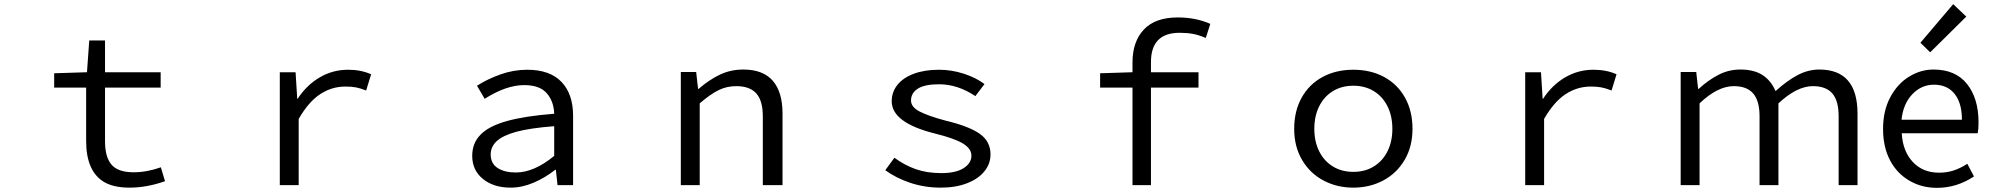

<svg xmlns="http://www.w3.org/2000/svg" viewBox="-20 -892 9594 925"><path d="M480 -16Q395 -68 395 -213V-470H241V-539L399 -544L410 -697H486V-544H754V-470H486V-211Q486 -135 517.5 -98.5Q549 -62 624 -62Q687 -62 755 -86L775 -19Q687 12 605 12Q526 12 480 -16Z M1328 -544H1404L1412 -416H1414Q1457 -482 1520 -519Q1583 -556 1657 -556Q1720 -556 1768 -534L1744 -456Q1716 -467 1695 -471Q1674 -475 1644 -475Q1578 -475 1522 -438Q1466 -401 1419 -319V0H1328Z M2255 -141Q2255 -203 2295 -243Q2334 -284 2421 -308.5Q2508 -333 2650 -344Q2648 -404 2614 -443Q2580 -482 2505 -482Q2419 -482 2315 -416L2278 -479Q2328 -511 2391 -533.5Q2454 -556 2520 -556Q2629 -556 2685 -497.5Q2741 -439 2741 -334V0H2666L2658 -74H2655Q2607 -36 2551 -12Q2495 12 2440 12Q2358 12 2306.5 -30Q2255 -72 2255 -141ZM2650 -141V-284Q2533 -275 2467 -257Q2402 -239 2373 -212Q2344 -185 2344 -148Q2344 -104 2377.5 -82.5Q2411 -61 2465 -61Q2553 -61 2650 -141Z M3260 -545H3334L3343 -464H3346Q3397 -508 3448.5 -532.5Q3500 -557 3561 -557Q3656 -557 3703 -503Q3750 -449 3750 -344V0H3655V-332Q3655 -407 3623.5 -442Q3592 -477 3527 -477Q3481 -477 3441.5 -457.5Q3402 -438 3351 -394V0H3260Z M4245 -72 4289 -132Q4338 -96 4392 -77Q4446 -58 4515 -58Q4585 -58 4622.5 -82Q4660 -106 4660 -142Q4660 -176 4618.5 -201Q4577 -226 4483 -249Q4276 -301 4276 -404Q4276 -448 4303 -482.5Q4330 -517 4382 -536.5Q4434 -556 4504 -556Q4564 -556 4623 -537Q4682 -518 4723 -487L4679 -429Q4594 -486 4504 -486Q4435 -486 4402 -465Q4369 -444 4369 -408Q4369 -376 4411 -354.5Q4453 -333 4535 -311Q4648 -284 4700 -247.5Q4752 -211 4752 -148Q4752 -103 4722.5 -66.5Q4693 -30 4638.5 -9Q4584 12 4512 12Q4435 12 4366 -11Q4297 -34 4245 -72Z M5436 -470H5280V-539L5436 -544V-590Q5436 -692 5491 -750Q5546 -808 5654 -808Q5741 -808 5811 -777L5789 -709Q5757 -723 5728.5 -728.5Q5700 -734 5663 -734Q5525 -734 5525 -593V-544H5754V-470H5525V0H5436Z M6215 -271Q6215 -357 6251 -421.5Q6287 -486 6351.5 -521Q6416 -556 6500 -556Q6584 -556 6648.5 -521Q6713 -486 6749 -421.5Q6785 -357 6785 -271Q6785 -186 6747 -121.5Q6709 -57 6644 -22.5Q6579 12 6500 12Q6421 12 6356 -22.5Q6291 -57 6253 -121.5Q6215 -186 6215 -271ZM6688 -271Q6688 -333 6664.5 -380Q6641 -427 6598.5 -453Q6556 -479 6500 -479Q6444 -479 6401.5 -453Q6359 -427 6335.5 -380Q6312 -333 6312 -271Q6312 -210 6335.5 -163Q6359 -116 6401.5 -90Q6444 -64 6500 -64Q6556 -64 6598.5 -90Q6641 -116 6664.5 -163Q6688 -210 6688 -271Z M7328 -544H7404L7412 -416H7414Q7457 -482 7520 -519Q7583 -556 7657 -556Q7720 -556 7768 -534L7744 -456Q7716 -467 7695 -471Q7674 -475 7644 -475Q7578 -475 7522 -438Q7466 -401 7419 -319V0H7328Z M8077 -545H8152L8161 -464H8164Q8211 -507 8260 -532Q8309 -557 8364 -557Q8431 -557 8472 -530Q8513 -503 8534 -453Q8589 -503 8640 -530Q8691 -557 8745 -557Q8929 -557 8929 -344V0H8838V-332Q8838 -407 8807.5 -442Q8777 -477 8714 -477Q8637 -477 8548 -394V0H8457V-332Q8457 -406 8426.5 -441.5Q8396 -477 8333 -477Q8255 -477 8168 -394V0H8077Z M9180 -21Q9119 -56 9085.5 -120Q9052 -184 9052 -271Q9052 -358 9086.5 -423Q9121 -488 9177 -522.5Q9233 -557 9295 -557Q9401 -557 9456.5 -487.5Q9512 -418 9512 -302Q9512 -270 9508 -250H9142Q9147 -163 9195.5 -111.5Q9244 -60 9322 -60Q9360 -60 9393 -71Q9426 -82 9458 -103L9490 -42Q9407 13 9312 13Q9238 13 9180 -21ZM9297 -484Q9237 -484 9193 -438Q9149 -392 9141 -315H9432Q9432 -396 9396.5 -440Q9361 -484 9297 -484ZM9232 -686 9390 -872 9453 -812 9279 -640Z"/></svg>

Font: Merged Yaku Han JP
Style: Regular
Weight: 400
Designer: Ryoko NISHIZUKA 西塚涼子 (kana, bopomofo & ideographs); Paul D. Hunt (Latin, Greek & Cyrillic); Sandoll Communications 산돌커뮤니
Foundry: Adobe
Version: Version 2.004